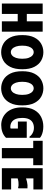

<svg xmlns="http://www.w3.org/2000/svg" viewBox="1245 -1997 764 3294"><g transform="rotate(90 1627.0 -350.0)"><path d="M346 -700H523V0H346V-272H219V0H41V-700H219V-428H346Z M582 -350Q582 -477 623 -557Q664 -637 730.5 -674.5Q797 -712 875 -712Q953 -712 1019.5 -674.5Q1086 -637 1127 -557Q1168 -477 1168 -350Q1168 -223 1127 -143Q1086 -63 1019.5 -25.5Q953 12 875 12Q797 12 730.5 -25.5Q664 -63 623 -143Q582 -223 582 -350ZM763 -350Q763 -286 778 -242.5Q793 -199 818.5 -176.5Q844 -154 875 -154Q906 -154 932 -176.5Q958 -199 973 -242.5Q988 -286 988 -350Q988 -416 972.5 -459Q957 -502 931.5 -524Q906 -546 875 -546Q844 -546 818.5 -524Q793 -502 778 -458.5Q763 -415 763 -350Z M1202 -350Q1202 -477 1243 -557Q1284 -637 1350.5 -674.5Q1417 -712 1495 -712Q1573 -712 1639.5 -674.5Q1706 -637 1747 -557Q1788 -477 1788 -350Q1788 -223 1747 -143Q1706 -63 1639.5 -25.5Q1573 12 1495 12Q1417 12 1350.5 -25.5Q1284 -63 1243 -143Q1202 -223 1202 -350ZM1383 -350Q1383 -286 1398 -242.5Q1413 -199 1438.5 -176.5Q1464 -154 1495 -154Q1526 -154 1552 -176.5Q1578 -199 1593 -242.5Q1608 -286 1608 -350Q1608 -416 1592.5 -459Q1577 -502 1551.5 -524Q1526 -546 1495 -546Q1464 -546 1438.5 -524Q1413 -502 1398 -458.5Q1383 -415 1383 -350Z M1822 -350Q1822 -475 1866.5 -555Q1911 -635 1985.5 -673Q2060 -711 2150 -711Q2199 -711 2238 -702Q2277 -693 2304.5 -679.5Q2332 -666 2344 -653V-475H2323Q2313 -493 2291 -510Q2269 -527 2239.5 -538.5Q2210 -550 2175 -550Q2120 -550 2081.5 -528Q2043 -506 2023 -462Q2003 -418 2003 -349Q2003 -284 2021 -238.5Q2039 -193 2074 -169Q2109 -145 2159 -145Q2166 -145 2173 -146Q2180 -147 2185 -151V-275H2065V-427H2344V-71Q2301 -28 2245.5 -8.5Q2190 11 2125 11Q2066 11 2012 -10.5Q1958 -32 1915 -76Q1872 -120 1847 -188Q1822 -256 1822 -350Z M2814 -700V-538H2695V0H2520V-538H2396V-700Z M3231 -700V-541H3041V-415Q3070 -425 3099.5 -431.5Q3129 -438 3157.5 -440Q3186 -442 3211 -439V-284L3200 -278Q3181 -285 3155.5 -286.5Q3130 -288 3101 -284.5Q3072 -281 3041 -271V-159H3231V0H2866V-700Z"/></g></svg>

Font: Phudu ExtraBold
Style: Regular
Weight: 800
Version: Version 1.005;gftools[0.9.23]